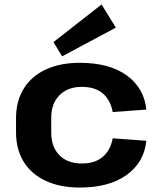

<svg xmlns="http://www.w3.org/2000/svg" viewBox="-20 -832 715 862"><path d="M338 10Q250 10 185.5 -20Q121 -50 86.5 -105.5Q52 -161 52 -238V-302Q52 -378 86.5 -434Q121 -490 185.5 -520Q250 -550 338 -550Q471 -550 549 -493.5Q627 -437 637 -340L486 -329Q476 -383 441.5 -412.5Q407 -442 347 -442Q284 -442 247 -404.5Q210 -367 210 -304V-236Q210 -173 246.5 -135.5Q283 -98 347 -98Q406 -98 441 -127.5Q476 -157 486 -211L637 -200Q627 -103 548.5 -46.5Q470 10 338 10ZM500 -708 259 -579 220 -643 436 -812Z"/></svg>

Font: Pathway Extreme 28pt
Style: Bold
Weight: 700
Designer: Eduardo Rodriguez Tunni
Foundry: Eduardo Rodriguez Tunni
Version: Version 1.001;gftools[0.9.26]